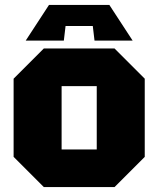

<svg xmlns="http://www.w3.org/2000/svg" viewBox="-20 -756 640 776"><path d="M35 -122V-438L157 -560H443L565 -438V-122L443 0H157ZM229 -152H371V-408H229ZM238 -592H84L178 -736H422L516 -592H362L355 -651H245Z"/></svg>

Font: Tektur ExtraBold
Style: Regular
Weight: 800
Designer: Adam Jagosz
Foundry: Adam Jagosz
Version: Version 1.005;gftools[0.9.30]